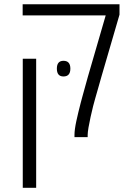

<svg xmlns="http://www.w3.org/2000/svg" viewBox="-20 -650 623 910"><path d="M333 0V-10.3Q333 -35.6 342 -77.1Q351.1 -118.7 362.3 -161.6Q364.7 -171.4 370.4 -191.9Q376 -212.4 383.1 -237.8Q390.1 -263.2 396.5 -286.1L481 -577.1H87.4V-629.9H546.4V-580.6L460.4 -285.6Q459 -280.3 453.1 -259.8Q447.3 -239.3 440.9 -217Q434.6 -194.8 431.2 -183.1Q427.2 -170.9 421.4 -147Q415.5 -123 409.4 -95.9Q403.3 -68.8 399.4 -45.4Q395.5 -22 395.5 -10.3V0ZM87.9 240.2V-371.6H151.4V240.2ZM280.8 -287.6Q249.5 -287.6 249.5 -324.7Q249.5 -361.8 280.8 -361.8Q313.5 -361.8 313.5 -324.7Q313.5 -287.6 280.8 -287.6Z"/></svg>

Font: Open Sans Light
Style: Regular
Weight: 300
Designer: Monotype Design Team
Foundry: Monotype Imaging Inc.
Version: Version 3.000; ttfautohint (v1.8.4)